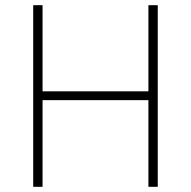

<svg xmlns="http://www.w3.org/2000/svg" viewBox="-20 -720 736 740"><path d="M552 0V-334H144V0H108V-700H144V-368H552V-700H588V0Z"/></svg>

Font: TitilliumMaps29L
Style: 1 wt
Weight: 100
Designer: Campivisivi
Foundry: Accademia di Belle Arti di Urbino and students of MA course of Visual design
Version: Version 001.001